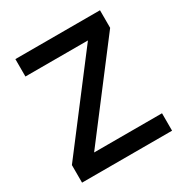

<svg xmlns="http://www.w3.org/2000/svg" viewBox="-162 -826 915 955"><g transform="rotate(-30 295.5 -349.0)"><path d="M554 0H37V-101L416 -598H57V-698H543V-597L164 -100H554Z"/></g></svg>

Font: IBM Plex Sans Hebrew Medium
Style: Regular
Weight: 500
Designer: Mike Abbink, Paul van der Laan, Pieter van Rosmalen, Yanek Iontef
Foundry: Bold Monday
Version: Version 1.2